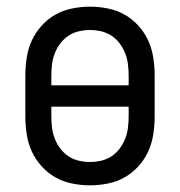

<svg xmlns="http://www.w3.org/2000/svg" viewBox="-20 -548 540 576"><path d="M250 8Q223 8 196 2.5Q169 -3 146 -16Q123 -29 104.5 -49.5Q86 -70 75 -94.5Q64 -119 60 -146Q56 -173 56 -200V-320Q56 -347 60 -374Q64 -401 75 -425.5Q86 -450 104.5 -470.5Q123 -491 146 -504Q169 -517 196 -522.5Q223 -528 250 -528Q277 -528 304 -522.5Q331 -517 354 -504Q377 -491 395.5 -470.5Q414 -450 425 -425.5Q436 -401 440 -374Q444 -347 444 -320V-200Q444 -173 440 -146Q436 -119 425 -94.5Q414 -70 395.5 -49.5Q377 -29 354 -16Q331 -3 304 2.5Q277 8 250 8ZM366 -292V-320Q366 -337 364 -354Q362 -371 356 -387Q350 -403 339.5 -417Q329 -431 315 -440.5Q301 -450 284 -454Q267 -458 250 -458Q233 -458 216 -454Q199 -450 185 -440.5Q171 -431 160.5 -417Q150 -403 144 -387Q138 -371 136 -354Q134 -337 134 -320V-292ZM250 -62Q267 -62 284 -66Q301 -70 315 -79.5Q329 -89 339.5 -103Q350 -117 356 -133Q362 -149 364 -166Q366 -183 366 -200V-228H134V-200Q134 -183 136 -166Q138 -149 144 -133Q150 -117 160.5 -103Q171 -89 185 -79.5Q199 -70 216 -66Q233 -62 250 -62Z"/></svg>

Font: Iosevka Term SS14
Style: Regular
Weight: 400
Monospace: yes
Designer: Belleve Invis
Foundry: Belleve Invis
Version: Version 24.1.1; ttfautohint (v1.8.4)